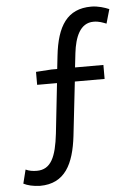

<svg xmlns="http://www.w3.org/2000/svg" viewBox="-58 -791 671 944"><g transform="rotate(-5 277.5 -319.0)"><path d="M516 -727C495 -736 462 -747 428 -747C310 -747 258 -667 242 -519L235 -456H207L130 -451V-387H228L201 -140C188 -27 162 34 92 34C72 34 54 31 37 23L20 91C39 101 67 108 101 109C225 109 270 15 286 -121L316 -387H463V-456H323L331 -526C340 -603 366 -672 433 -672C461 -672 480 -663 496 -657Z"/></g></svg>

Font: Noto Sans JP Regular
Style: Regular
Weight: 400
Designer: Ryoko NISHIZUKA (kana & ideographs); Paul D. Hunt (Latin, Greek & Cyrillic); Wenlong ZHANG (bopomofo); Sandoll Communica
Foundry: Adobe Systems Incorporated
Version: Version 1.004;PS 1.004;hotconv 1.0.82;makeotf.lib2.5.63406